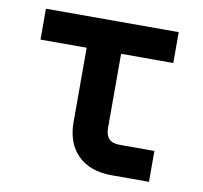

<svg xmlns="http://www.w3.org/2000/svg" viewBox="-66 -621 733 692"><g transform="rotate(10 300.0 -275.0)"><path d="M385 0Q306 0 261.5 -44Q217 -88 217 -165V-437H48V-550H534V-437H343V-165Q343 -113 394 -113H522V0Z"/></g></svg>

Font: NKDuy Mono
Style: Bold
Weight: 700
Monospace: yes
Designer: NKDuy
Foundry: NKDuy
Version: Version 2.251; ttfautohint (v1.8.4.7-5d5b)